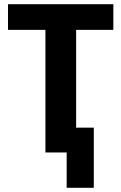

<svg xmlns="http://www.w3.org/2000/svg" viewBox="-20 -725 577 913"><path d="M297 168V0H196V-583H18V-705H519V-583H342V-118H426V168Z"/></svg>

Font: Nunito Sans 10pt Condensed ExtraBold
Style: Regular
Weight: 800
Width: 3
Designer: Vernon Adams
Foundry: Vernon Adams
Version: Version 3.101;gftools[0.9.27]